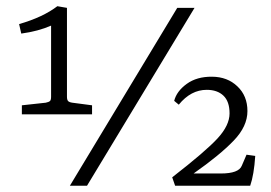

<svg xmlns="http://www.w3.org/2000/svg" viewBox="-20 -593 865 613"><path d="M640.1 -306.2Q589.4 -306.2 550.8 -258.8L536.1 -271Q543.9 -301.8 576.2 -325.2Q608.4 -348.6 657.2 -348.1Q706.1 -347.7 737.8 -317.4Q770 -287.1 770 -238.3Q770 -189.5 726.1 -144Q682.1 -98.1 598.1 -39.1H685.1Q742.2 -39.1 752 -64L767.1 -99.1L794.9 -95.2Q791 -35.2 778.8 0H539.1L529.8 -26.9Q636.7 -109.9 674.8 -151.4Q712.9 -192.9 712.9 -231Q712.9 -269 693.4 -287.6Q673.8 -306.2 640.1 -306.2ZM257.8 0H203.1L545.9 -567.9H601.1ZM193.8 -284.2Q193.8 -274.4 197.3 -270.5Q200.7 -266.6 210.9 -265.1L273.9 -256.8V-228H49.8V-256.8L126 -265.1Q135.7 -267.1 139.6 -270.5Q143.1 -273.9 143.1 -284.2V-511.2Q102.1 -493.2 47.9 -485.8L41 -516.1Q117.2 -538.1 163.1 -573.2L193.8 -567.9Z"/></svg>

Font: Yrsa-Light
Style: Regular
Weight: 300
Designer: Anna Giedrys (Yrsa+Rasa design), David Brezina (Yrsa art-direction, Rasa art-direction, design)
Foundry: Rosetta Type Foundry
Version: Version 1.001;PS 1.1;hotconv 1.0.88;makeotf.lib2.5.647800